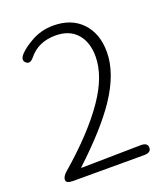

<svg xmlns="http://www.w3.org/2000/svg" viewBox="-136 -837 808 932"><g transform="rotate(-20 267.5 -371.0)"><path d="M81 0Q45 0 45 -18Q45 -36 66 -54Q227 -193 310 -314Q390 -430 390 -531Q390 -603 354 -646Q315 -693 241 -693Q153 -693 103 -632Q80 -603 61 -620Q42 -637 66 -663Q88 -687 132 -712Q185 -742 247 -742Q341 -742 395 -685Q449 -628 449 -533Q449 -424 366 -300Q293 -191 141 -49Q137 -46 142 -46L447 -51Q484 -52 484 -26Q484 0 448 0Z"/></g></svg>

Font: Resource Han Rounded JP Light
Style: Regular
Weight: 300
Designer: Cyano Hao (round all glyphs); Ryoko NISHIZUKA 西塚涼子 (kana, bopomofo & ideographs); Paul D. Hunt (Latin, Greek & Cyrillic)
Foundry: Cyano Hao
Version: 0.990